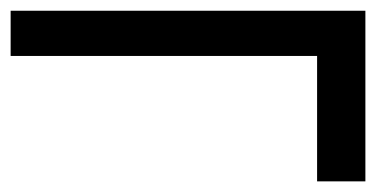

<svg xmlns="http://www.w3.org/2000/svg" viewBox="-20 -341 707 361"><path d="M667 0H576.2V-235.8H0V-320.8H667Z"/></svg>

Font: JuniusX
Style: Bold
Weight: 700
Designer: Peter S. Baker
Foundry: Briery Creek Software
Version: Version 1.004